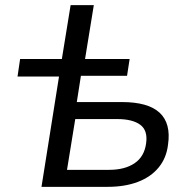

<svg xmlns="http://www.w3.org/2000/svg" viewBox="-20 -725 744 745"><path d="M141 0 209 -428H48L58 -496H220L254 -705H344L310 -496H483L473 -431H294L278 -329H453Q555 -329 599.5 -287.5Q644 -246 632 -164Q626 -112 595.5 -75Q565 -38 514.5 -19Q464 0 398 0ZM240 -66H404Q464 -66 502 -91.5Q540 -117 547 -169Q554 -219 524 -241Q494 -263 435 -263H272Z"/></svg>

Font: Nunito Sans 7pt
Style: Italic
Weight: 400
Italic angle: -9°
Designer: Vernon Adams
Foundry: Vernon Adams
Version: Version 3.101;gftools[0.9.27]